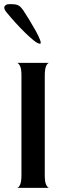

<svg xmlns="http://www.w3.org/2000/svg" viewBox="-22 -902 316 922"><path d="M60 0Q67 0 74 -14Q81 -28 81 -60V-540Q81 -572 74 -585.5Q67 -599 60 -600H214Q207 -600 200 -586Q193 -572 193 -539V-60Q193 -28 200 -14Q207 0 214 0ZM170 -692Q160 -692 141 -707Q122 -722 98.5 -745Q75 -768 51.5 -794Q28 -820 10 -842Q-6 -861 0 -871.5Q6 -882 23 -882H33Q58 -882 69 -874.5Q80 -867 90 -852Q102 -834 118.5 -807Q135 -780 149.5 -754Q164 -728 170.5 -710Q177 -692 170 -692Z"/></svg>

Font: Red Rose
Style: Regular
Weight: 400
Designer: Jaikishan Patel
Version: Version 2.000; ttfautohint (v1.8.3)